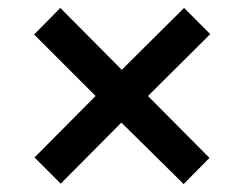

<svg xmlns="http://www.w3.org/2000/svg" viewBox="-20 -595 617 484"><path d="M444 -575 287 -419 132 -575 66 -508 221 -353 67 -198 133 -132 286 -286 443 -131 508 -197 353 -353 510 -509Z"/></svg>

Font: Noto Sans Georgian SemiBold
Style: Regular
Weight: 600
Designer: Monotype Design Team, Akaki Razmadze
Foundry: Google LLC
Version: Version 2.005